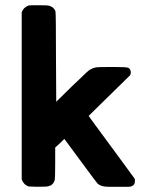

<svg xmlns="http://www.w3.org/2000/svg" viewBox="-20 -714 571 734"><path d="M496 -23Q496 -5 480 -1L472 0Q463 0 450.5 0Q438 0 427 0H394Q368 0 354 -11Q352 -12 288 -99L226 -183Q220 -177 208.5 -166Q197 -155 191 -150V-90Q191 -31 189 -25Q183 -6 165 -2Q160 0 124 0L90 -1Q71 -7 63 -28V-667Q69 -685 89 -693Q91 -694 128 -694Q164 -694 168 -692Q186 -687 192 -671Q194 -663 194 -496L195 -325L254 -383Q266 -394 283.5 -411Q301 -428 309.5 -436Q318 -444 320 -445Q332 -453 345 -456Q352 -458 409 -458Q464 -458 470 -455Q480 -450 480 -437Q480 -430 477 -426L319 -271Q319 -270 358.5 -216.5Q398 -163 442 -103Q486 -43 494 -32Q496 -30 496 -23Z"/></svg>

Font: KaTeX_SansSerif
Style: Bold
Weight: 700
Version: Version 1.1; ttfautohint (v1.3)